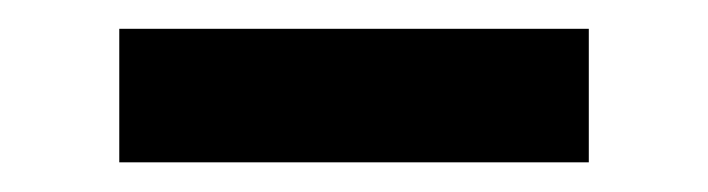

<svg xmlns="http://www.w3.org/2000/svg" viewBox="-20 -365 487 132"><path d="M384.8 -345.2V-253.4H62V-345.2Z"/></svg>

Font: Inter 24pt Medium
Style: Regular
Weight: 500
Designer: Rasmus Andersson
Foundry: rsms
Version: Version 4.001;git-66647c0bb